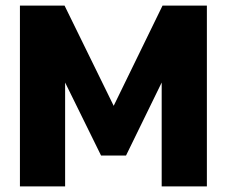

<svg xmlns="http://www.w3.org/2000/svg" viewBox="-20 -664 808 684"><path d="M51 -644H210L385 -287L559 -644H717V0H556V-370L429 -110H340L212 -370V0H51Z"/></svg>

Font: Kanit SemiBold
Style: Regular
Weight: 600
Designer: Katatrad Team
Foundry: CadsonDemak
Version: Version 1.030